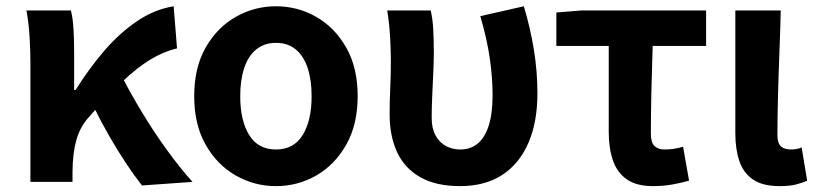

<svg xmlns="http://www.w3.org/2000/svg" viewBox="-20 -594 2671 627"><path d="M79.3 0V-392.9Q79.3 -426.4 76.7 -471.8Q74.1 -517.1 66.4 -559.8H211.6Q218.1 -534 220.1 -498.1Q222.1 -462.3 222.1 -423V-300.2H226.9Q269.3 -368.2 318.8 -426.2Q368.3 -484.3 425.9 -523.8Q483.4 -563.3 547.1 -573.5L558.1 -436.1Q513.1 -425.2 470.5 -399.2Q427.8 -373.3 380 -327.9Q332.2 -282.5 270.7 -212.2Q241.4 -180 229.3 -136.7Q217.2 -93.4 216.8 -32.6V0ZM443.7 11.7Q419.4 -19 392.7 -59.1Q365.9 -99.3 338.3 -147.1Q310.7 -194.9 284.4 -248.3L379.1 -342.4Q407.4 -287.2 445.5 -224.3Q483.5 -161.4 526.2 -102.8Q568.8 -44.1 608.6 0Z M881.2 13.8Q810.7 13.8 749.8 -21Q688.8 -55.7 651.5 -121.5Q614.2 -187.3 614.2 -279.9Q614.2 -373.1 651.5 -438.6Q688.8 -504.1 749.8 -538.8Q810.7 -573.5 881.2 -573.5Q952.4 -573.5 1012.9 -538.8Q1073.4 -504.1 1110.7 -438.6Q1148 -373.1 1148 -279.9Q1148 -187.3 1110.7 -121.5Q1073.4 -55.7 1012.9 -21Q952.4 13.8 881.2 13.8ZM881.2 -105.8Q939.3 -105.8 968.5 -153.1Q997.6 -200.4 997.6 -279.9Q997.6 -332.7 984.8 -371.7Q971.9 -410.7 946.2 -432.3Q920.5 -454 881.2 -454Q842.7 -454 816.5 -432.3Q790.2 -410.7 777.4 -371.7Q764.5 -332.7 764.5 -279.9Q764.5 -200.4 793.7 -153.1Q822.8 -105.8 881.2 -105.8Z M1482.5 13.8Q1403.7 13.8 1352.4 -15.4Q1301.2 -44.5 1276.8 -97.1Q1252.4 -149.8 1252.4 -220.4Q1252.4 -264.1 1254.4 -307.1Q1256.4 -350 1256.4 -392.9Q1256.4 -426.4 1254.1 -470.4Q1251.8 -514.3 1244.5 -559.8H1386.6Q1393.1 -531 1394.9 -496.6Q1396.7 -462.3 1396.7 -423Q1396.7 -398.2 1395.2 -361.9Q1393.7 -325.5 1391.7 -285.5Q1389.7 -245.4 1389.7 -209Q1389.7 -174.3 1402.6 -151.1Q1415.5 -128 1436.8 -116.9Q1458 -105.8 1483 -105.8Q1515.7 -105.8 1539.3 -124.6Q1562.8 -143.3 1575.7 -182.8Q1588.6 -222.4 1588.6 -283.6Q1588.6 -339.7 1579.6 -402.4Q1570.7 -465.1 1548.5 -541.3L1690.6 -573.5Q1711.5 -504.4 1723.3 -432.9Q1735 -361.3 1735 -289.7Q1735 -194.4 1705.2 -126.5Q1675.4 -58.5 1619.5 -22.4Q1563.5 13.8 1482.5 13.8Z M2112.6 13.8Q2058.8 13.8 2027.1 -8.2Q1995.4 -30.2 1981.7 -69.9Q1967.9 -109.6 1967.9 -163.7V-444.1H1796.8V-553.2L1878.9 -559.8H2285.9V-444.1H2111.4Q2108.8 -366.2 2107.1 -291.4Q2105.5 -216.7 2105.5 -157.7Q2105.5 -128.1 2117.5 -117Q2129.6 -105.8 2149.9 -105.8Q2165 -105.8 2179.4 -107.9Q2193.7 -110 2210.7 -114.6L2230.2 -4.2Q2206.6 2.9 2176.7 8.3Q2146.7 13.8 2112.6 13.8Z M2526.5 13.8Q2470.8 13.8 2439.4 -7.5Q2408 -28.7 2394.6 -67.7Q2381.3 -106.6 2381.3 -158.8V-559.8H2529.6Q2528 -491.7 2525.1 -417.3Q2522.1 -342.9 2520.5 -274Q2518.8 -205.1 2518.8 -152.6Q2518.8 -126.6 2530.1 -116.2Q2541.5 -105.8 2563.8 -105.8Q2571 -105.8 2580.3 -107.3Q2589.5 -108.8 2597.9 -112.6L2615.9 -3.8Q2599.5 3.3 2579.4 8.5Q2559.2 13.8 2526.5 13.8Z"/></svg>

Font: Shanggu Sans SC VF
Style: Regular
Weight: 250
Designer: GuiWonder
Version: Version 1.021